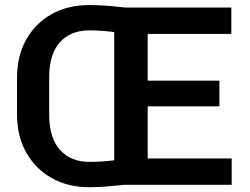

<svg xmlns="http://www.w3.org/2000/svg" viewBox="-20 -741 1004 770"><path d="M337.4 -720.7Q375 -720.7 411.1 -717.8Q447.3 -714.8 480 -710.9H907.7V-605H572.3V-417.5H859.9V-314.5H572.3V-105.5H909.2V0H480Q447.3 3.4 411.6 6.6Q376 9.8 338.4 9.8Q252.4 9.8 187 -27.1Q121.6 -64 85 -129.6Q48.3 -195.3 48.3 -281.2V-429.7Q48.3 -516.1 84.7 -581.5Q121.1 -647 186.3 -683.8Q251.5 -720.7 337.4 -720.7ZM177.2 -281.2Q177.2 -187.5 220.9 -139.6Q264.6 -91.8 338.4 -91.8Q364.3 -91.8 389.4 -93.5Q414.6 -95.2 438 -98.1V-612.3Q414.6 -615.7 389.2 -617.4Q363.8 -619.1 337.4 -619.1Q263.7 -619.1 220.5 -571.8Q177.2 -524.4 177.2 -430.7Z"/></svg>

Font: Vazirmatn UI SemiBold
Style: Regular
Weight: 600
Designer: Saber Rastikerdar
Foundry: Saber Rastikerdar
Version: Version 33.003